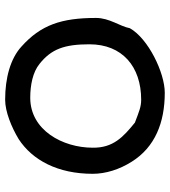

<svg xmlns="http://www.w3.org/2000/svg" viewBox="24 -700 676 765"><g transform="rotate(-90 362.5 -318.0)"><path d="M347 -636C300 -636 238 -611 190 -582C106 -527 52 -426 52 -287C52 -236 69 -181 100 -132C158 -39 256 0 375 0C455 0 591 -66 632 -139C640 -180 673 -220 673 -274C673 -412 645 -494 559 -571C511 -615 434 -636 347 -636ZM156 -287C156 -407 226 -536 355 -536C405 -536 457 -526 490 -499C549 -452 568 -400 568 -300C568 -170 480 -94 347 -94C319 -94 301 -102 256 -119C198 -166 155 -206 156 -287Z"/></g></svg>

Font: Itim
Style: Regular
Weight: 400
Designer: CadsonDemak Team
Foundry: Pablo Impallari
Version: Version 1.002;PS 001.002;hotconv 1.0.88;makeotf.lib2.5.64775